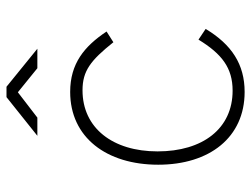

<svg xmlns="http://www.w3.org/2000/svg" viewBox="-111 -652 773 591"><g transform="rotate(-90 275.5 -356.5)"><path d="M361 -628H421L304 -723H272L153 -628H209L287 -688ZM288 -527C148 -527 64 -415 64 -256C64 -98 148 10 288 10C373 10 434 -30 482 -110L449 -132C405 -60 362 -27 292 -27C175 -27 105 -119 105 -258C105 -396 177 -489 293 -489C353 -489 385 -464 441 -394L474 -415C428 -484 375 -527 288 -527Z"/></g></svg>

Font: United Sans Thin
Style: Regular
Weight: 100
Designer: Pablo Impallari, Rodrigo Fuenzalida (Modified by Dan O. Williams)
Version: Version 1.000;PS 001.000;hotconv 1.0.88;makeotf.lib2.5.64775